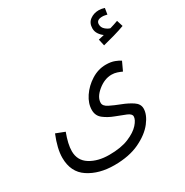

<svg xmlns="http://www.w3.org/2000/svg" viewBox="-222 -957 1315 1367"><g transform="rotate(-30 435.5 -274.0)"><path d="M30 1Q30 119 115.5 175.5Q201 232 326 232Q448 232 533 191.5Q618 151 662.5 93.5Q707 36 707 -14Q707 -52 670 -76.5Q633 -101 584.5 -119.5Q536 -138 499 -156.5Q462 -175 462 -201Q462 -248 516.5 -292.5Q571 -337 629 -337Q652 -337 673 -330Q694 -323 711 -315L744 -386Q730 -396 700.5 -407.5Q671 -419 629 -419Q566 -419 509.5 -383.5Q453 -348 417.5 -295Q382 -242 382 -188Q382 -141 417.5 -113.5Q453 -86 500 -68.5Q547 -51 582.5 -36.5Q618 -22 618 -1Q618 26 586.5 61.5Q555 97 491.5 123.5Q428 150 331 150Q238 150 175 110.5Q112 71 112 -6Q112 -63 144 -148L72 -176Q30 -73 30 1ZM871 -598 855 -649Q826 -638 788 -627Q769 -632 749.5 -649Q730 -666 730 -692Q730 -728 779 -728Q790 -728 799 -726Q808 -724 818 -722L826 -772Q802 -780 779 -780Q738 -780 707 -757Q676 -734 676 -689Q676 -664 690 -643Q704 -622 723 -609Q713 -607 702 -604Q691 -601 676 -598L688 -544Q729 -554 781.5 -569Q834 -584 871 -598Z"/></g></svg>

Font: Noto Sans Arabic
Style: Regular
Weight: 400
Designer: Nadine Chahine - Monotype Design Team
Foundry: Monotype Imaging Inc.
Version: Version 1.902